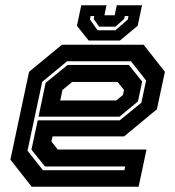

<svg xmlns="http://www.w3.org/2000/svg" viewBox="-20 -710 666 730"><path d="M526 -540 607 -437 576.5 -294.5 452 -191.5H180L175.5 -172L199.5 -141.5H537L507 0H100.5L19.5 -103L90.5 -437L215.5 -540ZM470 -463 520.5 -400 504.5 -324.5 434.5 -266.5H126.5L153.5 -395L237 -463ZM478 -477H235L140.5 -399L84.5 -137L143 -63H453L456 -77H151L99.5 -141L123.5 -252.5H435.5L517.5 -319.5L535.5 -404ZM427 -398.5H254.5L217.5 -368L209 -328H422L447.5 -349L451.5 -368ZM317 -556 272.5 -612 289 -690H385L377 -652H416L424 -690H520L503.5 -612L436 -556ZM351 -595H419L466 -636L468.5 -649H454.5L452 -638L419 -608.5H357L336 -638L338.5 -649H324.5L322 -636Z"/></svg>

Font: Tourney Thin
Style: Bold Italic
Weight: 700
Italic angle: -12°
Version: Version 1.015